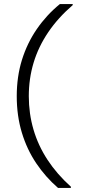

<svg xmlns="http://www.w3.org/2000/svg" viewBox="-20 -820 429 940"><path d="M264 100Q203 47 157.5 -20.5Q112 -88 87 -170.5Q62 -253 62 -349Q62 -445 87.5 -527Q113 -609 160.5 -678Q208 -747 273 -800H336V-795Q264 -733 216 -662Q168 -591 144.5 -513Q121 -435 121 -349Q121 -264 144 -185.5Q167 -107 213 -37Q259 33 327 94V100Z"/></svg>

Font: Albert Sans Light
Style: Regular
Weight: 300
Designer: Andreas Rasmussen
Foundry: a.Foundry
Version: Version 1.025